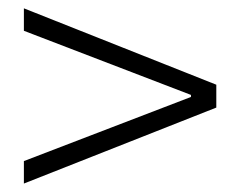

<svg xmlns="http://www.w3.org/2000/svg" viewBox="-20 -597 574 459"><path d="M37.1 -158.2V-211.9Q341.8 -329.1 436.5 -365.2V-370.1Q339.8 -407.2 37.1 -523.4V-577.1L497.1 -394.5V-339.8Z"/></svg>

Font: Bpmf Zihi Sans Light
Style: Light
Weight: 300
Foundry: But Ko
Version: Version 1.320